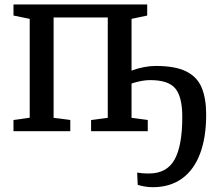

<svg xmlns="http://www.w3.org/2000/svg" viewBox="-20 -574 948 840"><path d="M647.5 245Q630 245 610.5 241.5Q591 238 582.5 234.5L580 181Q587.5 182.5 601.2 183.8Q615 185 632 185Q709.5 185 743.5 124.5Q777.5 64 777.5 -62.5Q777.5 -150 747.2 -186.8Q717 -223.5 637.5 -223.5Q609.5 -223.5 578 -215.2Q546.5 -207 531 -198V-253Q541.5 -260 562.2 -267.5Q583 -275 609.2 -280.2Q635.5 -285.5 661.5 -285.5Q746.5 -285.5 794.8 -261.5Q843 -237.5 862.5 -190.2Q882 -143 882 -72.5Q882 28 855 99Q828 170 775.8 207.5Q723.5 245 647.5 245ZM39 0V-49L110 -59V-491.5L39 -506V-554.5H624V-506L555.5 -491.5V-58.5L626.5 -49V0H378.5V-49L451.5 -58.5V-497.5H214.5V-58.5L287.5 -49V0Z"/></svg>

Font: Merriweather 20pt
Style: Regular
Weight: 400
Version: Version 2.100